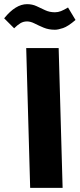

<svg xmlns="http://www.w3.org/2000/svg" viewBox="-67 -903 383 923"><path d="M78 0 59 -672H215L234 0ZM197 -760Q167 -760 143 -770Q119 -780 99.5 -790Q80 -800 63 -800Q45 -800 30.5 -791Q16 -782 1 -767L-47 -815Q8 -883 63 -883Q88 -883 108.5 -873.5Q129 -864 150 -854Q171 -844 197 -844Q212 -844 226 -849.5Q240 -855 260 -867L296 -807Q260 -776 236 -768Q212 -760 197 -760Z"/></svg>

Font: Noto Sans Arabic SemCond ExtBd
Style: Regular
Weight: 800
Width: 4
Designer: Monotype Design Team, Nadine Chahine, Nizar Qandah and Khaled Hosny
Foundry: Monotype Imaging Inc.
Version: Version 2.012; ttfautohint (v1.8.4.7-5d5b)